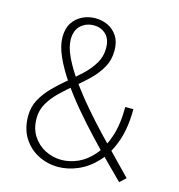

<svg xmlns="http://www.w3.org/2000/svg" viewBox="-121 -939 981 1053"><g transform="rotate(15 370.0 -412.5)"><path d="M303 8Q243 8 190.5 -18.5Q138 -45 105.5 -96Q73 -147 73 -220Q73 -272 96 -314Q119 -356 155 -392.5Q191 -429 231.5 -462.5Q272 -496 308 -530Q344 -564 367 -603Q390 -642 390 -688Q390 -741 362 -767Q334 -793 294 -793Q251 -793 221 -766.5Q191 -740 190 -688Q190 -643 216.5 -587.5Q243 -532 287 -470.5Q331 -409 384.5 -346.5Q438 -284 493.5 -225.5Q549 -167 598.5 -117Q648 -67 683 -30L649 2Q612 -35 560.5 -86.5Q509 -138 452 -198.5Q395 -259 340 -324Q285 -389 240.5 -454Q196 -519 169.5 -578.5Q143 -638 143 -687Q143 -736 164 -768Q185 -800 219 -816.5Q253 -833 292 -833Q331 -833 364 -817Q397 -801 417.5 -769Q438 -737 438 -688Q438 -636 415 -594Q392 -552 356 -516.5Q320 -481 279.5 -447.5Q239 -414 203 -379.5Q167 -345 144 -306Q121 -267 121 -220Q121 -162 147.5 -120.5Q174 -79 217.5 -56.5Q261 -34 311 -34Q358 -34 404.5 -55Q451 -76 489.5 -120.5Q528 -165 551.5 -235.5Q575 -306 575 -405H621Q621 -297 593 -219Q565 -141 518.5 -91Q472 -41 415.5 -16.5Q359 8 303 8Z"/></g></svg>

Font: Yaldevi ExtraLight ExtraLight
Style: Regular
Weight: 250
Version: Version 1.100